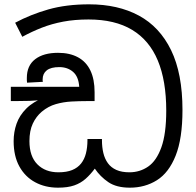

<svg xmlns="http://www.w3.org/2000/svg" viewBox="-20 -856 904 887"><path d="M580 11Q518 11 480.5 -14.5Q443 -40 418 -77Q398 -50 375.5 -30Q353 -10 323 0.5Q293 11 248 11Q189 11 142.5 -14Q96 -39 69.5 -87Q43 -135 43 -204Q43 -246 56.5 -284.5Q70 -323 101.5 -354.5Q133 -386 185 -406L187 -397Q153 -391 116 -390Q79 -389 50 -389H30V-455H346Q343 -502 317.5 -524Q292 -546 254 -546Q215 -546 196 -531Q177 -516 177 -489Q177 -487 177 -484Q177 -481 178 -478L105 -474Q104 -479 104 -485.5Q104 -492 104 -496Q104 -553 142.5 -582.5Q181 -612 248 -612Q302 -612 340 -591.5Q378 -571 397.5 -530.5Q417 -490 417 -430V-389H382Q347 -389 310 -387Q273 -385 238 -375Q203 -365 173 -340Q147 -318 131.5 -285Q116 -252 116 -204Q116 -134 152.5 -97Q189 -60 250 -60Q288 -60 313.5 -70.5Q339 -81 354.5 -100.5Q370 -120 377 -147.5Q384 -175 384 -208V-214H451V-208Q451 -176 457.5 -149Q464 -122 478.5 -102Q493 -82 517.5 -71Q542 -60 578 -60Q626 -60 664.5 -86.5Q703 -113 725.5 -175.5Q748 -238 748 -345Q748 -483 709 -576.5Q670 -670 590.5 -718Q511 -766 389 -766Q325 -766 272 -756Q219 -746 173 -728Q127 -710 83 -686L50 -751Q121 -789 203.5 -812.5Q286 -836 392 -836Q525 -836 621.5 -784Q718 -732 770.5 -624Q823 -516 823 -348Q823 -216 791.5 -137Q760 -58 705 -23.5Q650 11 580 11Z"/></svg>

Font: usinhala05
Style: Book
Weight: 400
Designer: Jelle Bosma - Monotype Design Team
Foundry: Monotype Imaging Inc.
Version: Version 2.003